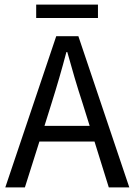

<svg xmlns="http://www.w3.org/2000/svg" viewBox="-20 -813 584 833"><path d="M204 -366C227 -439 248 -511 268 -587H272C293 -511 314 -439 338 -366L369 -267H173ZM3 0H88L151 -199H390L452 0H541L320 -656H224ZM137 -735H405V-793H137Z"/></svg>

Font: DAIFUKU Sans
Style: Regular
Weight: 400
Designer: Original font ‘Source Han Sans JP’ : Paul D. Hunt
Foundry: Daifuku
Version: Version 1.000